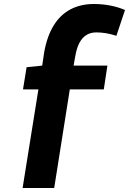

<svg xmlns="http://www.w3.org/2000/svg" viewBox="-20 -730 679 960"><path d="M113 -394 191 -402 201 -469Q215 -548 248 -602Q281 -656 332 -683Q383 -710 449 -710Q493 -710 533 -702Q573 -694 605 -680L562 -551Q534 -560 509.5 -564Q485 -568 462 -568Q433 -568 412 -555Q391 -542 377 -515.5Q363 -489 356 -447L348 -402H517L499 -283H329L251 210H93L172 -283H95Z"/></svg>

Font: Georama ExtraCondensed Thin
Style: Bold
Weight: 700
Version: Version 1.001